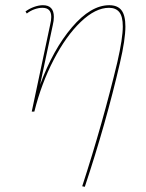

<svg xmlns="http://www.w3.org/2000/svg" viewBox="-20 -429 560 738"><path d="M462 -327Q462 -277 441 -187Q387 46 306 289L296 287Q375 44 431 -190Q452 -282 452 -327Q452 -366 438.5 -382.5Q425 -399 399 -399Q347 -399 290.5 -345Q234 -291 186.5 -199.5Q139 -108 112 0H102L173 -335Q177 -351 177 -364Q177 -399 143 -399Q129 -399 113 -393.5Q97 -388 83 -377L78 -385Q93 -396 111 -402.5Q129 -409 145 -409Q187 -409 187 -364Q187 -349 183 -333L134 -103Q184 -239 256.5 -324Q329 -409 400 -409Q432 -409 447 -389.5Q462 -370 462 -327Z"/></svg>

Font: Ysabeau Hairline
Style: Italic
Weight: 100
Italic angle: -12°
Designer: Christian Thalmann (Catharsis Fonts)
Version: Version 0.003